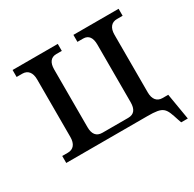

<svg xmlns="http://www.w3.org/2000/svg" viewBox="-137 -653 916 905"><g transform="rotate(-30 321.0 -200.5)"><path d="M208 -96V-410C208 -447 223 -468 253 -468H283V-506H37V-468H68C98 -468 115 -447 115 -410V-96C115 -59 98 -38 68 -38H37V0H478C568 0 572 13 596 88L602 105H638L614 -38H583C553 -38 536 -59 536 -96V-410C536 -447 553 -468 583 -468H614V-506H368V-468H399C429 -468 443 -447 443 -410V-96C443 -59 429 -38 396 -38H256C223 -38 208 -59 208 -96Z"/></g></svg>

Font: LT Superior Serif Medium
Style: Regular
Weight: 500
Designer: Daniel Lyons
Foundry: LyonsType
Version: Version 2.120;FEAKit 1.0